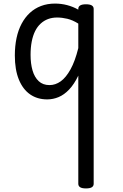

<svg xmlns="http://www.w3.org/2000/svg" viewBox="-20 -539 687 1074"><path d="M244 17Q189 17 148.5 -11Q108 -39 85.5 -94Q63 -149 63 -229Q63 -281 72.5 -326Q82 -371 101 -406.5Q120 -442 147 -467Q174 -492 209.5 -505.5Q245 -519 288 -519Q322 -519 355 -510.5Q388 -502 418 -485V-490Q418 -502 428.5 -508.5Q439 -515 461 -515Q483 -515 493.5 -508.5Q504 -502 504 -489V489Q504 502 493.5 508.5Q483 515 461 515Q439 515 428.5 508.5Q418 502 418 489V-116Q395 -68 367 -38.5Q339 -9 308 4Q277 17 244 17ZM151 -232Q151 -183 162 -145Q173 -107 196.5 -85Q220 -63 257 -63Q290 -63 319.5 -84Q349 -105 374.5 -151Q400 -197 418 -270V-407Q386 -427 356.5 -434Q327 -441 299 -441Q272 -441 249 -432.5Q226 -424 207.5 -407Q189 -390 176.5 -365Q164 -340 157.5 -306.5Q151 -273 151 -232Z"/></svg>

Font: Playwrite PE
Style: Regular
Weight: 400
Designer: Veronika Burian, José Scaglione
Foundry: TypeTogether
Version: Version 1.002